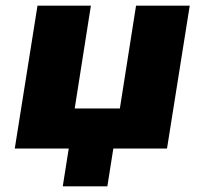

<svg xmlns="http://www.w3.org/2000/svg" viewBox="-20 -523 721 676"><path d="M201 133 222 0H32L112 -503H300L243 -141H402L459 -503H648L568 0H379L358 133Z"/></svg>

Font: Nunito Sans 8pt Black
Style: Italic
Weight: 900
Italic angle: -9°
Version: Version 3.101;gftools[0.9.27]